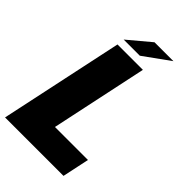

<svg xmlns="http://www.w3.org/2000/svg" viewBox="-265 -987 1080 1080"><g transform="rotate(45 275.0 -447.0)"><path d="M-1.5 0 155.5 -737.5H357.5L213.5 -59.5L143.5 -160.5H497.5L463.5 0ZM160.5 -781.5 294 -893.5H444.5L289 -781.5Z"/></g></svg>

Font: Epilogue Black
Style: Italic
Weight: 900
Italic angle: -12°
Designer: Tyler Finck
Foundry: Etcetera Type Co
Version: Version 2.111